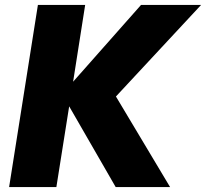

<svg xmlns="http://www.w3.org/2000/svg" viewBox="-20 -760 837 780"><path d="M553 -740H797L451 -368L671 0H450L261 -328L209 0H17L134 -740H326L277 -428Z"/></svg>

Font: Be Vietnam Black
Style: Italic
Weight: 900
Italic angle: -9°
Designer: Lam Bao; Tony Le; Vietanh Nguyen
Foundry: Yellow Type Foundry
Version: Version 5.000